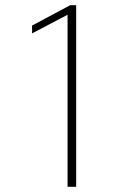

<svg xmlns="http://www.w3.org/2000/svg" viewBox="-20 -716 499 736"><path d="M239 -659H238L103 -588V-618L249 -696H272V0H239Z"/></svg>

Font: Murecho Thin ExtraLight
Style: Regular
Weight: 250
Version: Version 1.010